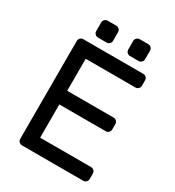

<svg xmlns="http://www.w3.org/2000/svg" viewBox="-203 -979 998 1096"><g transform="rotate(30 296.0 -430.5)"><path d="M181 -309H487Q498 -309 506 -317Q514 -325 514 -336V-372Q514 -383 506 -391Q498 -399 487 -399H181V-610H509Q520 -610 528 -618Q536 -626 536 -637V-673Q536 -684 528 -692Q520 -700 509 -700H113Q102 -700 94 -692Q86 -684 86 -673V-27Q86 -16 94 -8Q102 0 113 0H517Q528 0 536 -8Q544 -16 544 -27V-63Q544 -74 536 -82Q528 -90 517 -90H181ZM238 -750H181Q170 -750 162 -758Q154 -766 154 -777V-834Q154 -845 162 -853Q170 -861 181 -861H238Q249 -861 257 -853Q265 -845 265 -834V-777Q265 -766 257 -758Q249 -750 238 -750ZM449 -750H392Q381 -750 373 -758Q365 -766 365 -777V-834Q365 -845 373 -853Q381 -861 392 -861H449Q460 -861 468 -853Q476 -845 476 -834V-777Q476 -766 468 -758Q460 -750 449 -750Z"/></g></svg>

Font: Rubik
Style: Regular
Weight: 400
Designer: Hubert & Fischer
Foundry: Hubert & Fischer
Version: Version 1.100